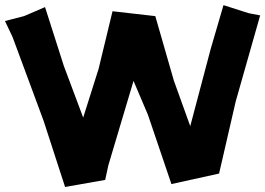

<svg xmlns="http://www.w3.org/2000/svg" viewBox="-52 -706 1060 767"><path d="M-32.2 -622.1 -2 -558.6 122.1 -223.6 208 41 368.2 12.7 380.9 -45.9 481.4 -382.8 539.1 -247.1 632.8 29.3 823.2 -12.7 889.6 -300.8 987.3 -644.5 941.4 -653.3 840.8 -685.5 790 -511.7 708 -202.1 642.6 -383.8 568.4 -641.6 397.5 -661.1 341.8 -430.7 280.3 -236.3 203.1 -442.4 127.9 -677.7 43.9 -641.6Z"/></svg>

Font: MaokenAssortedSans-Lite
Style: Lite
Weight: 400
Version: Version 1.400